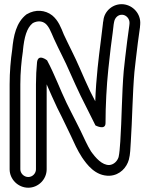

<svg xmlns="http://www.w3.org/2000/svg" viewBox="-20 -759 700 897"><path d="M148 32C148 51 132 68 112 68C92 68 75 51 75 32V-365C75 -420 80 -474 87 -520V-522C93 -585 105 -629 133 -651C155 -663 177 -661 192 -649C208 -636 217 -613 232 -578C257 -523 284 -474 307 -420C323 -383 341 -345 357 -311L426 -173C426 -173 473 -148 473 -184C473 -265 478 -359 486 -435L493 -498C498 -549 506 -596 511 -645L513 -656C516 -674 530 -692 553 -690C571 -688 587 -670 585 -649L584 -639C577 -590 571 -543 565 -491L558 -427C549 -321 549 -202 542 -98C540 -69 538 -42 534 -25C528 -6 512 10 491 12C457 13 427 -21 405 -52C388 -79 373 -114 356 -149C342 -178 327 -206 313 -234L291 -278C262 -338 234 -414 200 -477C200 -477 158 -511 153 -468C150 -439 148 -400 148 -365ZM198 32V-365C214 -329 230 -291 247 -256L269 -212C283 -184 296 -156 310 -127C326 -92 342 -56 363 -24C385 8 425 65 493 62C541 59 572 23 582 -13C589 -39 589 -67 591 -95C598 -201 599 -319 608 -423L615 -485C621 -537 627 -584 634 -632V-634L635 -645C639 -694 602 -734 557 -739C509 -744 467 -708 463 -663L461 -652V-650C456 -602 449 -557 443 -504L436 -441C431 -393 427 -340 425 -286L401 -333C385 -366 369 -404 353 -440C329 -496 302 -546 278 -598C265 -630 253 -663 224 -687C191 -713 145 -716 106 -693C105 -693 105 -693 104 -692C55 -654 43 -591 37 -527C30 -480 25 -423 25 -365V32C25 79 65 118 112 118C159 118 198 79 198 32Z"/></svg>

Font: Blanket
Style: BdOutline
Weight: 700
Foundry: Cannot Into Space Fonts
Version: Version 0.9